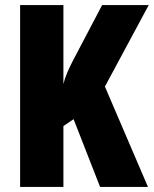

<svg xmlns="http://www.w3.org/2000/svg" viewBox="-20 -734 604 754"><path d="M561 0H373L269 -266L229 -239V0H59V-714H229V-404Q234 -425 243.5 -447.5Q253 -470 266 -495L381 -714H564L392 -394Z"/></svg>

Font: Noto Sans Thai Looped ExtraCondensed Black
Style: Regular
Weight: 900
Width: 2
Designer: Sasikarn Vongin, Ben Mitchell
Foundry: The Fontpad Ltd
Version: Version 1.001; ttfautohint (v1.8.4.7-5d5b)